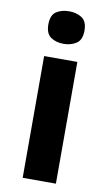

<svg xmlns="http://www.w3.org/2000/svg" viewBox="-87 -804 479 848"><g transform="rotate(10 152.5 -380.0)"><path d="M153 -760Q186 -760 210 -744.5Q234 -729 234 -687Q234 -646 210 -630Q186 -614 153 -614Q119 -614 95.5 -630Q72 -646 72 -687Q72 -729 95.5 -744.5Q119 -760 153 -760ZM227 -546V0H78V-546Z"/></g></svg>

Font: Noto Sans Bamum
Style: Bold
Weight: 700
Designer: Monotype Design Team
Foundry: Monotype Imaging Inc.
Version: Version 2.002; ttfautohint (v1.8.4.7-5d5b)